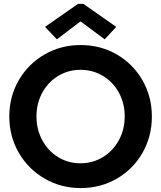

<svg xmlns="http://www.w3.org/2000/svg" viewBox="-20 -959 829 987"><path d="M27.8 -360.4Q27.8 -462.4 76.4 -546.4Q125 -630.4 209 -679Q293 -727.5 394 -727.5Q496.6 -727.5 580.3 -679Q664.1 -630.4 712.4 -546.4Q760.7 -462.4 760.7 -359.9Q760.7 -257.8 712.6 -173.6Q664.6 -89.4 580.8 -40.8Q497.1 7.8 395 7.8Q293.5 7.8 209.5 -40.8Q125.5 -89.4 76.7 -173.6Q27.8 -257.8 27.8 -360.4ZM621.1 -360.4Q621.1 -428.2 591.1 -482.9Q561 -537.6 509 -568.8Q457 -600.1 393.6 -600.1Q331.1 -600.1 279.3 -568.8Q227.5 -537.6 197.5 -482.7Q167.5 -427.7 167.5 -360.4Q167.5 -293.5 197.3 -238.3Q227.1 -183.1 278.8 -151.4Q330.6 -119.6 393.6 -119.6Q457 -119.6 509.3 -151.6Q561.5 -183.6 591.3 -238.5Q621.1 -293.5 621.1 -360.4ZM211.4 -820.8 380.9 -939H408.7L577.6 -820.8L518.1 -756.8L395.5 -848.1H392.6L272.5 -756.8Z"/></svg>

Font: Reddit Sans
Style: Bold
Weight: 700
Designer: Stephen Hutchings
Foundry: Reddit
Version: Version 1.013